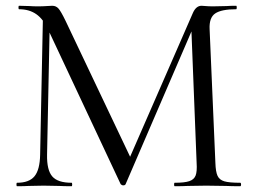

<svg xmlns="http://www.w3.org/2000/svg" viewBox="-20 -645 875 665"><path d="M129 -602 153 -600 143 -109Q142 -56 161 -34Q180 -12 228 -12Q230 -12 230 -6Q230 0 228 0Q200 0 185 -1L131 -2L79 -1Q65 0 39 0Q37 0 37 -6Q37 -12 39 -12Q81 -12 99.5 -34.5Q118 -57 119 -109ZM812 0Q781 0 763 -1L694 -2L630 -1Q614 0 585 0Q583 0 583 -6Q583 -12 585 -12Q619 -12 635.5 -17.5Q652 -23 657.5 -37Q663 -51 661 -81L642 -564L675 -610L415 -7Q413 -3 407 -3Q402 -3 398 -7L147 -542Q130 -579 105.5 -596Q81 -613 46 -613Q44 -613 44 -619Q44 -625 46 -625L83 -624Q93 -623 111 -623Q129 -623 141.5 -624Q154 -625 161 -625Q174 -625 182.5 -615.5Q191 -606 207 -573L435 -93L404 -41L648 -600Q659 -625 678 -625Q683 -625 692.5 -624Q702 -623 718 -623L765 -624Q776 -625 798 -625Q800 -625 800 -619Q800 -613 798 -613Q747 -613 725.5 -598.5Q704 -584 706 -544L726 -81Q727 -50 733.5 -36Q740 -22 757 -17Q774 -12 812 -12Q815 -12 815 -6Q815 0 812 0Z"/></svg>

Font: Cormorant Unicase
Style: Regular
Weight: 400
Designer: Christian Thalmann (Catharsis Fonts)
Foundry: Catharsis Fonts
Version: Version 4.000